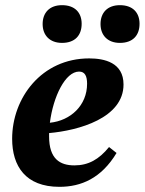

<svg xmlns="http://www.w3.org/2000/svg" viewBox="-20 -708 560 743"><path d="M210 15C294 15 372 -18 431 -116L402 -139C363 -91 322 -68 268 -68C212 -68 170 -93 170 -180C170 -184 170 -188 170 -193C284 -203 458 -251 458 -381C458 -466 384 -482 325 -482C141 -482 27 -329 27 -171C27 -65 79 15 210 15ZM220 -542C270 -542 296 -571 296 -616C296 -659 270 -688 220 -688C172 -688 145 -659 145 -615C145 -571 173 -542 220 -542ZM444 -542C494 -542 520 -571 520 -616C520 -659 494 -688 444 -688C396 -688 369 -659 369 -615C369 -571 397 -542 444 -542ZM173 -233C186 -335 233 -431 286 -431C309 -431 317 -413 317 -384C317 -300 253 -241 173 -233Z"/></svg>

Font: STIX Two Text
Style: Bold Italic
Weight: 700
Italic angle: -12°
Designer: Ross Mills, John Hudson & Paul Hanslow, Tiro Typeworks Ltd; with prior portions MicroPress Inc. and Coen Hoffman, Elsevi
Foundry: Tiro Typeworks Ltd
Version: Version 2.13 b171